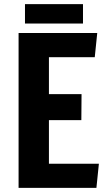

<svg xmlns="http://www.w3.org/2000/svg" viewBox="-20 -910 523 930"><path d="M70 0V-750H451L439 -633H217V-454H375L374 -328H217V-117H459L447 0ZM101 -796V-890H382V-796Z"/></svg>

Font: Francois One
Style: Regular
Weight: 400
Designer: Vernon Adams
Foundry: Vernon Adams
Version: Version 2.000